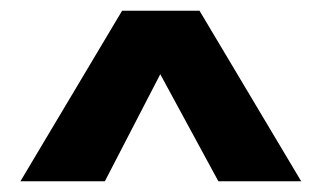

<svg xmlns="http://www.w3.org/2000/svg" viewBox="-20 -864 599 357"><path d="M540 -527H386L278 -726L175 -527H18L207 -844H351Z"/></svg>

Font: FiraGOUPP
Style: Bold
Weight: 700
Designer: bBox Type
Foundry: bBox Type GmbH
Version: Version 1.001